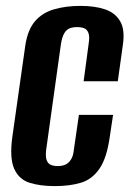

<svg xmlns="http://www.w3.org/2000/svg" viewBox="-20 -620 440 652"><path d="M166 12Q116 12 80 0.5Q44 -11 28 -47.5Q12 -84 22 -156L66 -466Q74 -519 99 -548Q124 -577 164 -588.5Q204 -600 253 -600Q303 -600 337.5 -588Q372 -576 388.5 -547Q405 -518 397 -466L380 -344H264L281 -471Q285 -495 280.5 -507.5Q276 -520 266 -524Q256 -528 242 -528Q228 -528 217 -524Q206 -520 198.5 -507.5Q191 -495 187 -471L137 -113Q134 -90 138 -77.5Q142 -65 152 -60.5Q162 -56 176 -56Q190 -56 201 -60.5Q212 -65 220.5 -77.5Q229 -90 231 -113L248 -230H364L353 -157Q343 -84 318 -47.5Q293 -11 255 0.5Q217 12 166 12Z"/></svg>

Font: Alumni Sans
Style: Bold Italic
Weight: 700
Italic angle: -8°
Designer: Robert E. Leuschke
Foundry: Robert E. Leuschke
Version: Version 1.016